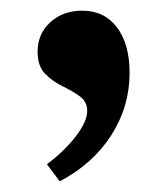

<svg xmlns="http://www.w3.org/2000/svg" viewBox="-20 -183 314 360"><path d="M92 157 68 125Q100.5 100.5 122 72.8Q143.5 45 143.5 25Q143.5 7.5 129.5 -2.5Q115.5 -12.5 97 -21.5Q78.5 -30.5 64.5 -44.8Q50.5 -59 50.5 -86Q50.5 -119.5 74.2 -141.2Q98 -163 134 -163Q175.5 -163 199.2 -131.8Q223 -100.5 223 -46.5Q223 17 188.5 70.8Q154 124.5 92 157Z"/></svg>

Font: Libre Caslon Text
Style: Regular
Weight: 400
Designer: Pablo Impallari, Rodrigo Fuenzalida, Katja Schimmel
Foundry: Pablo Impallari, Rodrigo Fuenzalida
Version: Version 2.000